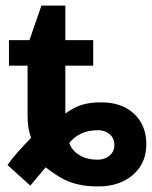

<svg xmlns="http://www.w3.org/2000/svg" viewBox="-20 -672 546 690"><path d="M214.8 -436V-264.2Q245.1 -286.1 274.2 -295.2Q303.2 -304.2 344.2 -304.2Q418.5 -304.2 462.2 -262.7Q505.9 -221.2 505.9 -153.8Q505.9 -85.4 457.8 -43.7Q409.7 -2 333 -2Q292.5 -2 263.2 -8.8Q232.4 -15.6 207.3 -28.6Q182.1 -41.5 144 -70.8L88.9 -4.9L6.8 -79.1Q33.7 -117.2 91.8 -176.8Q79.1 -208.5 79.1 -256.8V-436H12.2V-527.8H85.9L128.9 -651.9H214.8V-527.8H314.9V-436ZM391.1 -150.9Q391.1 -175.3 374 -189.7Q356.9 -204.1 332 -204.1Q266.1 -204.1 229 -158.2Q238.3 -130.9 265.4 -114.5Q292.5 -98.1 331.1 -98.1Q356.4 -98.1 373.8 -112.8Q391.1 -127.4 391.1 -150.9Z"/></svg>

Font: Libra Sans Modern
Style: Bold
Weight: 700
Foundry: Stefan Peev, Context Ltd
Version: Version 1.000